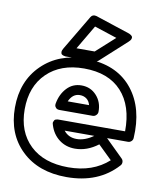

<svg xmlns="http://www.w3.org/2000/svg" viewBox="-103 -871 802 974"><g transform="rotate(10 298.5 -384.0)"><path d="M-12.2 -270Q-12.2 -406.7 74.5 -491.5Q161.1 -576.2 299.8 -576.2Q304.2 -576.2 312.7 -575.7Q321.3 -575.2 325.2 -575.2Q466.8 -566.9 542 -471.2Q617.2 -375.5 607.9 -222.2Q607.4 -211.9 599.9 -205.1Q592.3 -198.2 583 -198.2H475.1L565.9 -108.9Q573.2 -101.6 573.2 -91.3Q573.2 -81.1 566.9 -74.2Q471.2 32.2 306.2 32.2Q161.1 32.2 74.5 -50.8Q-12.2 -133.8 -12.2 -270ZM38.1 -270Q38.1 -154.3 109.1 -86.2Q180.2 -18.1 306.2 -18.1Q432.6 -18.1 513.2 -90.8L441.9 -160.2Q385.3 -117.2 323.2 -117.2Q276.4 -117.2 241.7 -143.6Q207 -169.9 192.9 -215.8Q189 -225.6 191.4 -231.9Q193.8 -238.3 196 -241.5Q198.2 -244.6 203.9 -246.1Q209.5 -247.6 211.7 -247.8Q213.9 -248 216.3 -248H216.8H559.1Q560.5 -379.4 493.2 -452.6Q425.8 -525.9 299.8 -525.9Q179.7 -525.9 108.9 -456.8Q38.1 -387.7 38.1 -270ZM178.2 -607.9 285.2 -788.1Q294.4 -803.7 314 -798.8L488.8 -741.2Q490.7 -740.7 493.4 -739.7Q496.1 -738.8 501.7 -735.1Q507.3 -731.4 509.8 -727.3Q512.2 -723.1 510 -715.6Q507.8 -708 498 -699.2L363.8 -577.1Q354.5 -569.8 347.2 -569.8H199.2Q197.3 -569.8 194.3 -569.8Q191.4 -569.8 185.1 -571.8Q178.7 -573.7 175 -577.1Q171.4 -580.6 171.4 -588.6Q171.4 -596.7 178.2 -607.9ZM188 -326.2Q196.8 -375 226.8 -407Q256.8 -439 301.8 -439Q349.1 -439 379.6 -405Q410.2 -371.1 409.2 -321.8Q409.2 -312.5 401.6 -304.7Q394 -296.9 383.8 -296.9H212.9Q200.7 -296.9 194.6 -303.2Q188.5 -309.6 187.7 -315.2Q187 -320.8 188 -326.2ZM243.2 -620.1H336.9L433.1 -707L316.9 -745.1ZM246.1 -347.2H356Q351.1 -367.2 336.7 -378.2Q322.3 -389.2 301.8 -389.2Q264.6 -389.2 246.1 -347.2ZM256.8 -198.2Q280.8 -167 323.2 -167Q365.7 -167 409.2 -198.2Z"/></g></svg>

Font: Trueno ExtraBold Outline
Style: Regular
Weight: 800
Width: 6
Designer: Julieta Ulanovsky
Foundry: Julieta Ulanovsky
Version: Version 3.001b | FøM Fix